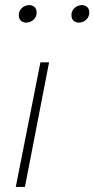

<svg xmlns="http://www.w3.org/2000/svg" viewBox="-20 -735 371 755"><path d="M42 0 139 -490H173L78 0ZM83 -646Q72 -646 63 -653Q54 -660 54 -676Q54 -688 60.5 -697Q67 -706 76.5 -710.5Q86 -715 95 -715Q106 -715 115 -708Q124 -701 124 -685Q124 -673 117.5 -664Q111 -655 101.5 -650.5Q92 -646 83 -646ZM290 -646Q279 -646 270 -653Q261 -660 261 -676Q261 -688 267.5 -697Q274 -706 283.5 -710.5Q293 -715 302 -715Q313 -715 322 -708Q331 -701 331 -685Q331 -673 324.5 -664Q318 -655 309 -650.5Q300 -646 290 -646Z"/></svg>

Font: REM Thin
Style: Italic
Weight: 250
Italic angle: -11°
Designer: Octavio Pardo
Foundry: Ashler Design
Version: Version 1.005;gftools[0.9.28]